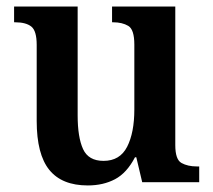

<svg xmlns="http://www.w3.org/2000/svg" viewBox="-20 -556 651 586"><path d="M248 10Q169 10 130.5 -37.5Q92 -85 92 -187V-419Q92 -462 75.5 -475Q59 -488 26 -488H23V-536H217V-204Q217 -137 233.5 -101Q250 -65 296 -65Q346 -65 368 -108Q390 -151 390 -222V-420Q390 -466 371.5 -477Q353 -488 325 -488H322V-536H515V-113Q515 -69 534 -58.5Q553 -48 581 -48H588V0H414L396 -76H392Q367 -28 331 -9Q295 10 248 10Z"/></svg>

Font: Noto Serif Hebrew SemiCondensed SemiBold
Style: Regular
Weight: 600
Width: 4
Designer: Monotype Design Team
Foundry: Monotype Imaging Inc.
Version: Version 2.004; ttfautohint (v1.8.4.7-5d5b)